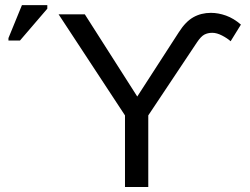

<svg xmlns="http://www.w3.org/2000/svg" viewBox="-20 -745 998 765"><path d="M478 0V-285.2L213.4 -688H317.9L526.9 -360.4L692.9 -617.2Q719.7 -659.2 750.7 -676.5Q781.7 -693.8 820.3 -693.8Q849.6 -693.8 880.4 -682.9Q911.1 -671.9 939.9 -647L898.9 -580.6Q886.2 -592.3 865 -603.3Q843.8 -614.3 825.7 -614.3Q808.1 -614.3 794.4 -607.2Q780.8 -600.1 765.1 -576.7L570.8 -285.2V0ZM168.5 -710.4 59.6 -583.5H13.7V-593.3L67.4 -724.6H168.5Z"/></svg>

Font: Arimo
Style: Regular
Weight: 400
Designer: Steve Matteson
Foundry: Monotype Imaging Inc.
Version: Version 1.33